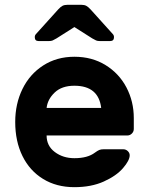

<svg xmlns="http://www.w3.org/2000/svg" viewBox="-20 -765 614 795"><path d="M417 -495.5C379.7 -518.5 336.7 -530 288 -530C239.3 -530 196.3 -518 159 -494C121.7 -470 93 -437.5 73 -396.5C53 -355.5 43 -310 43 -260C43 -206.7 53 -159.7 73 -119C93 -78.3 121.5 -46.7 158.5 -24C195.5 -1.3 238.7 10 288 10C334.7 10 375.3 2.2 410 -13.5C444.7 -29.2 471.2 -47.7 489.5 -69C507.8 -90.3 517 -108 517 -122C517 -128.7 514.3 -134.5 509 -139.5C503.7 -144.5 497.3 -147 490 -147H410C402 -147 395.7 -146 391 -144C386.3 -142 380.3 -138.3 373 -133C353 -117.7 324.7 -110 288 -110C256.7 -110 229.7 -118.5 207 -135.5C184.3 -152.5 173 -175.3 173 -204H507C514.3 -204 520.7 -206.7 526 -212C531.3 -217.3 534 -223.7 534 -231V-276C534 -322 523.8 -364.3 503.5 -403C483.2 -441.7 454.3 -472.5 417 -495.5ZM399 -318H173C175.7 -342 186.8 -363.3 206.5 -382C226.2 -400.7 253.3 -410 288 -410C354.7 -410 391.7 -379.3 399 -318ZM337 -741C331.7 -743.7 325.3 -745 318 -745H258C250.7 -745 244.3 -743.7 239 -741C233.7 -738.3 227.7 -733.3 221 -726L129 -624C125.7 -620.7 124 -616.3 124 -611C124 -600.3 129.3 -595 140 -595H183C189 -595 194 -595.8 198 -597.5C202 -599.2 207.3 -602 214 -606L288 -653L362 -606C368.7 -602 374 -599.2 378 -597.5C382 -595.8 387 -595 393 -595H436C446.7 -595 452 -600.3 452 -611C452 -616.3 450.3 -620.7 447 -624L355 -726C348.3 -733.3 342.3 -738.3 337 -741Z"/></svg>

Font: Rubik
Style: Regular
Weight: 500
Designer: Hubert & Fischer
Foundry: Hubert & Fischer
Version: Version 1.100